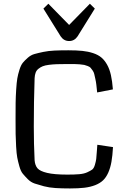

<svg xmlns="http://www.w3.org/2000/svg" viewBox="-20 -1012 704 1043"><path d="M64.5 0ZM508.8 -225.6 593.8 -212.9Q591.3 -166 585.4 -133.1Q579.6 -100.1 568.1 -74.2Q556.6 -48.3 540 -32.5Q523.4 -16.6 497.3 -6.3Q471.2 3.9 438.7 7.8Q406.2 11.7 360.4 11.7Q316.4 11.7 281.7 9.5Q247.1 7.3 218.5 -0.2Q189.9 -7.8 168.7 -14.9Q147.5 -22 131.1 -38.6Q114.7 -55.2 103.8 -68.4Q92.8 -81.5 85.2 -108.6Q77.6 -135.7 73.7 -156.2Q69.8 -176.8 67.6 -215.8Q65.4 -254.9 64.9 -284.2Q64.5 -313.5 64.5 -365.2Q64.5 -419.9 64.9 -453.1Q65.4 -486.3 67.9 -525.4Q70.3 -564.5 74 -585.9Q77.6 -607.4 85.7 -633.1Q93.8 -658.7 104 -671.1Q114.3 -683.6 130.9 -698.2Q147.5 -712.9 167.2 -718.5Q187 -724.1 215.3 -730Q243.7 -735.8 276.1 -737.3Q308.6 -738.8 351.6 -738.8Q396 -738.8 427.2 -735.6Q458.5 -732.4 485.8 -723.4Q513.2 -714.4 530.8 -699.5Q548.3 -684.6 561.8 -660.6Q575.2 -636.7 582.5 -604.2Q589.8 -571.8 593.3 -526.4L507.8 -509.8Q505.4 -534.7 503.4 -551.3Q501.5 -567.9 497.8 -584Q494.1 -600.1 491.9 -610.1Q489.7 -620.1 482.9 -629.6Q476.1 -639.2 471.9 -644Q467.8 -648.9 456.5 -653.3Q445.3 -657.7 437.7 -659.4Q430.2 -661.1 412.8 -662.6Q395.5 -664.1 382.8 -664.1Q370.1 -664.1 345.7 -664.1Q311.5 -664.1 289.8 -663.3Q268.1 -662.6 246.3 -659.9Q224.6 -657.2 212.2 -652.1Q199.7 -647 189 -638.4Q178.2 -629.9 173.6 -617.4Q168.9 -605 168 -587.4Q163.6 -458.5 163.6 -324.2Q163.6 -230.5 168 -141.1Q170.4 -113.3 183.8 -97.7Q197.3 -82 236.1 -72.8Q274.9 -63.5 346.2 -63.5Q384.3 -63.5 410.2 -65.7Q436 -67.9 453.6 -75.9Q471.2 -84 480.5 -90.6Q489.7 -97.2 495.4 -116.2Q501 -135.3 502.7 -148.2Q504.4 -161.1 506.3 -192.4Q506.8 -199.2 507.1 -203.1Q507.3 -207 507.8 -213.6Q508.3 -220.2 508.8 -225.6ZM242.7 -991.7 355.5 -876.5 468.3 -991.7 495.1 -965.3 401.4 -814.5Q384.3 -789.1 355.5 -789.1Q326.7 -789.1 309.6 -814.5L215.8 -965.3Z"/></svg>

Font: Coda
Style: Regular
Weight: 400
Designer: vernon adams
Foundry: vernon adams
Version: Version 2.000; ttfautohint (v0.8) -r 50 -G 200 -x